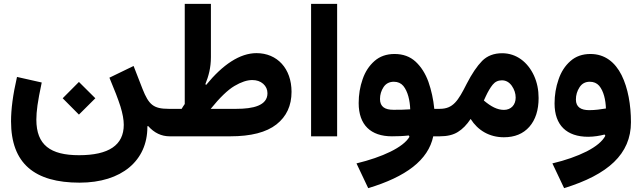

<svg xmlns="http://www.w3.org/2000/svg" viewBox="-20 -705 3315 993"><path d="M388.2 -112.3 473.1 -196.8 388.2 -281.2 304.2 -196.8ZM67.9 -307.1C46.4 -213.4 37.1 -139.6 37.1 -77.6C37.1 140.6 158.7 239.7 391.6 239.7C609.9 239.7 742.2 125 742.2 -47.9V-51.8L746.1 -53.2C777.8 -17.6 814.9 0 857.4 0H859.4V-142.1H852.5C773.4 -142.1 749.5 -163.6 717.3 -244.6L670.9 -363.8L545.9 -303.2C572.3 -240.7 591.3 -190.9 603 -154.3C614.3 -117.7 620.1 -85.9 620.1 -59.6C620.1 45.4 543 97.7 388.7 97.7C240.7 97.7 168 44.9 168 -86.4C168 -107.4 169.9 -131.8 173.8 -160.2C177.7 -188.5 185.1 -228 195.8 -278.3Z M1170.9 0C1277.8 0 1357.4 -20.5 1409.7 -61.5C1461.9 -102.5 1487.8 -158.7 1487.8 -230C1487.8 -350.6 1413.6 -430.2 1306.6 -430.2C1220.7 -430.2 1132.3 -371.1 1046.4 -266.1L1042 -269.5C1059.1 -312 1070.8 -355 1070.8 -409.7V-685.1H935.5V-167C929.7 -158.7 924.8 -151.4 919.4 -142.1H859.4C853 -142.1 847.7 -137.7 844.2 -128.4C840.8 -119.1 839.4 -100.1 839.4 -71.3C839.4 -43 840.8 -23.9 844.2 -14.6C847.7 -4.9 853 0 859.4 0ZM1069.8 -142.1C1116.7 -200.2 1157.7 -239.7 1192.4 -260.3C1227.1 -280.8 1257.8 -291 1284.7 -291C1307.6 -291 1326.2 -284.7 1341.3 -271.5C1356 -258.3 1363.3 -241.7 1363.3 -222.7C1363.3 -158.7 1288.6 -142.1 1202.6 -142.1Z M1723.6 -685.1H1588.9V0H1723.6Z M2097.7 2.4C2066.4 57.1 1957 107.9 1823.7 140.1L1884.3 268.1C2079.1 209.5 2194.8 123.5 2220.7 0H2254.4V-142.1H2226.1C2221.2 -191.9 2210.9 -238.3 2195.8 -281.7C2180.2 -324.7 2158.2 -359.4 2129.4 -386.2C2100.6 -412.6 2064.5 -425.8 2020.5 -425.8C1979 -425.8 1944.3 -413.6 1917 -389.6C1889.2 -365.2 1868.7 -334 1855.5 -295.4C1841.8 -256.8 1835 -215.3 1835 -171.9C1835 -58.6 1897.9 0 2006.8 0C2034.2 0 2064.9 -1 2094.2 -4.4ZM2101.6 -139.6C2071.8 -137.2 2043 -137.2 2014.2 -137.2C1971.7 -137.2 1945.3 -152.3 1945.3 -192.9C1945.3 -215.8 1951.7 -236.3 1963.9 -254.9C1976.1 -272.9 1993.7 -282.2 2017.1 -282.2C2037.6 -282.2 2053.7 -274.9 2065.9 -260.7C2089.8 -231.4 2100.1 -184.1 2101.6 -139.6Z M2254.4 -142.1C2240.2 -142.1 2234.4 -121.6 2234.4 -71.3C2234.4 -21 2240.2 0 2254.4 0C2293 0 2324.2 -7.3 2348.1 -22.5C2372.1 -37.1 2394 -59.6 2414.1 -89.8C2451.2 -30.8 2511.2 4.9 2585.9 4.9C2642.1 4.9 2686 -13.2 2717.8 -49.3C2749.5 -85.4 2765.6 -135.3 2765.6 -198.2C2765.6 -240.2 2757.8 -278.8 2741.7 -314C2709.5 -383.8 2650.9 -429.7 2577.1 -429.7C2534.7 -429.7 2500 -416.5 2473.6 -390.1C2447.3 -363.3 2420.4 -323.7 2393.6 -271.5C2349.1 -183.1 2323.2 -142.1 2254.4 -142.1ZM2492.7 -207.5C2503.9 -231.4 2515.6 -251.5 2527.8 -266.6C2540 -281.7 2555.7 -289.6 2575.7 -289.6C2596.2 -289.6 2613.3 -280.3 2627 -261.2C2640.1 -242.2 2647 -221.7 2647 -200.2C2647 -162.6 2623 -136.7 2586.4 -136.7C2551.8 -136.7 2519.5 -153.8 2482.4 -185.1Z M3110.8 -2.9C3095.7 25.9 3063.5 52.7 3014.2 78.1C2964.4 103 2905.3 124 2836.9 140.1L2897.5 268.1C3124.5 198.2 3243.2 91.8 3243.2 -72.8C3243.2 -162.1 3228 -249.5 3194.8 -316.4C3161.1 -383.3 3108.4 -425.8 3033.7 -425.8C2992.2 -425.8 2957.5 -413.6 2930.2 -389.2C2902.3 -364.7 2881.8 -333 2868.7 -293.9C2855 -254.9 2848.1 -213.4 2848.1 -169.9C2848.1 -57.1 2911.1 2.4 3022 2.4C3051.3 2.4 3083 -2.9 3106.9 -9.3ZM3113.8 -144C3087.9 -139.6 3058.6 -135.3 3027.3 -135.3C2984.9 -135.3 2958.5 -150.9 2958.5 -190.4C2958.5 -213.4 2964.8 -234.4 2977.1 -253.4C2989.3 -272.5 3006.8 -282.2 3030.3 -282.2C3050.3 -282.2 3066.4 -275.4 3078.6 -261.7C3102.1 -233.9 3112.3 -188.5 3113.8 -144Z"/></svg>

Font: Estedad Bold
Style: Regular
Weight: 700
Designer: Amin Abedi
Version: Version 7.3